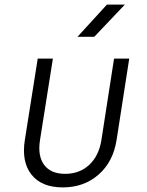

<svg xmlns="http://www.w3.org/2000/svg" viewBox="-20 -805 640 835"><path d="M253 10Q161 10 117 -45.5Q73 -101 88 -196L144 -550H210L154 -196Q143 -127 172 -88Q201 -49 263 -49Q326 -49 368 -88Q410 -127 421 -196L476 -550H542L487 -196Q472 -101 408.5 -45.5Q345 10 253 10ZM317 -645 445 -785H523L390 -645Z"/></svg>

Font: NKDuy Mono ExtraLight
Style: Italic
Weight: 200
Italic angle: -9°
Monospace: yes
Designer: NKDuy
Foundry: NKDuy
Version: Version 2.251; ttfautohint (v1.8.4.7-5d5b)